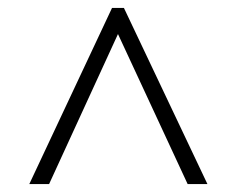

<svg xmlns="http://www.w3.org/2000/svg" viewBox="-20 -734 599 485"><path d="M54 -269H104L278 -648L454 -269H504L293 -714H263Z"/></svg>

Font: Noto Serif Light
Style: Regular
Weight: 300
Designer: Monotype Design Team
Foundry: Monotype Imaging Inc.
Version: Version 2.013